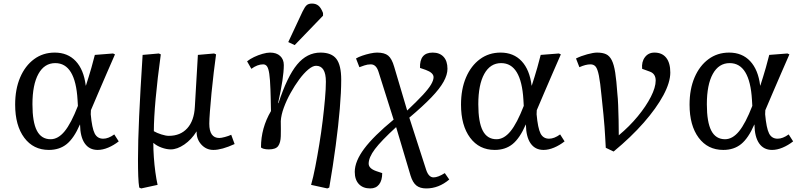

<svg xmlns="http://www.w3.org/2000/svg" viewBox="-20 -827 4520 1077"><path d="M254 14Q167 14 116 -54.5Q65 -123 65 -240Q65 -327 93 -392.5Q121 -458 171 -495Q221 -532 287 -532Q360 -532 405 -484Q450 -436 461 -347H462Q470 -373 477.5 -396Q485 -419 493 -448Q501 -477 512 -519L614 -527L625 -522Q603 -472 579 -416.5Q555 -361 532 -307.5Q509 -254 490 -209L489 -186Q496 -108 511 -78.5Q526 -49 559 -49Q588 -49 621 -73L646 -34Q618 -12 587 1Q556 14 528 14Q481 14 455.5 -22.5Q430 -59 429 -128H428Q395 -52 354.5 -19Q314 14 254 14ZM264 -46Q306 -46 342.5 -90.5Q379 -135 417 -233L415 -267Q403 -473 290 -473Q229 -473 195.5 -412.5Q162 -352 162 -242Q162 -142 187 -94Q212 -46 264 -46Z M772 230 761 225Q757 201 755.5 161.5Q754 122 754 67Q754 -31 760.5 -174Q767 -317 780 -519L871 -527L882 -522Q863 -384 853 -273Q843 -162 843 -91Q860 -81 885 -73Q910 -65 927 -65Q992 -65 1030.5 -107.5Q1069 -150 1073 -228L1090 -519L1181 -527L1192 -522Q1186 -478 1179 -421Q1172 -364 1166.5 -306Q1161 -248 1157.5 -202Q1154 -156 1154 -133Q1154 -53 1210 -53Q1221 -53 1241.5 -58.5Q1262 -64 1277 -71L1296 -19Q1224 14 1177 14Q1137 14 1109.5 -16Q1082 -46 1083 -89H1082Q1054 -44 1014 -16.5Q974 11 938 11Q914 11 886.5 1Q859 -9 841 -25H840Q840 12 843 55Q846 98 851.5 138.5Q857 179 864 210Z M1816 230 1725 210Q1737 168 1748.5 109Q1760 50 1771 -17Q1782 -84 1790 -150Q1798 -216 1803 -273Q1808 -330 1808 -369Q1808 -458 1753 -458Q1734 -458 1709 -437Q1684 -416 1658.5 -381.5Q1633 -347 1610 -305.5Q1587 -264 1572 -223Q1557 -182 1555 -148Q1556 -99 1555 -63Q1554 -27 1540.5 -8Q1527 11 1488 11Q1471 11 1458.5 7.5Q1446 4 1444 -1Q1444 -109 1500 -204Q1499 -248 1498.5 -275.5Q1498 -303 1497 -326Q1495 -383 1490.5 -413Q1486 -443 1478 -454.5Q1470 -466 1456 -466Q1424 -466 1390 -441L1366 -483Q1382 -496 1405 -507Q1428 -518 1452.5 -525Q1477 -532 1495 -532Q1531 -532 1551.5 -513Q1572 -494 1572 -462Q1572 -391 1540 -249L1542 -248Q1591 -398 1646.5 -465Q1702 -532 1778 -532Q1840 -532 1867 -496.5Q1894 -461 1894 -380Q1894 -311 1886 -216.5Q1878 -122 1863 -9.5Q1848 103 1827 225ZM1633 -574 1597 -591 1677 -762Q1690 -789 1700.5 -798Q1711 -807 1730 -807Q1752 -807 1766.5 -795Q1781 -783 1792 -754V-739Z M2057 230Q2016 230 1993 205.5Q1970 181 1970 137Q1970 78 2023 7Q2076 -64 2188 -156L2103 -425Q2090 -466 2060 -466Q2041 -466 2024 -460Q2007 -454 1996 -450L1977 -499Q1990 -507 2011.5 -514.5Q2033 -522 2056 -527Q2079 -532 2095 -532Q2137 -532 2157.5 -515Q2178 -498 2191 -453L2264 -207Q2319 -259 2351.5 -294Q2384 -329 2398 -353Q2412 -377 2412 -394Q2412 -419 2368 -435L2336 -446Q2333 -532 2407 -532Q2446 -532 2468 -508.5Q2490 -485 2490 -441Q2490 -408 2468.5 -369Q2447 -330 2400 -281Q2353 -232 2276 -167L2371 127Q2385 168 2412 168Q2437 168 2475 144L2500 180Q2441 230 2371 230Q2336 230 2315.5 213.5Q2295 197 2283 158L2202 -114Q2118 -37 2083 9.5Q2048 56 2048 91Q2048 118 2091 133L2124 144Q2124 185 2106.5 207.5Q2089 230 2057 230Z M2755 14Q2668 14 2617 -54.5Q2566 -123 2566 -240Q2566 -327 2594 -392.5Q2622 -458 2672 -495Q2722 -532 2788 -532Q2861 -532 2906 -484Q2951 -436 2962 -347H2963Q2971 -373 2978.5 -396Q2986 -419 2994 -448Q3002 -477 3013 -519L3115 -527L3126 -522Q3104 -472 3080 -416.5Q3056 -361 3033 -307.5Q3010 -254 2991 -209L2990 -186Q2997 -108 3012 -78.5Q3027 -49 3060 -49Q3089 -49 3122 -73L3147 -34Q3119 -12 3088 1Q3057 14 3029 14Q2982 14 2956.5 -22.5Q2931 -59 2930 -128H2929Q2896 -52 2855.5 -19Q2815 14 2755 14ZM2765 -46Q2807 -46 2843.5 -90.5Q2880 -135 2918 -233L2916 -267Q2904 -473 2791 -473Q2730 -473 2696.5 -412.5Q2663 -352 2663 -242Q2663 -142 2688 -94Q2713 -46 2765 -46Z M3422 23 3378 2Q3376 -35 3374.5 -61Q3373 -87 3371 -115.5Q3369 -144 3365 -184.5Q3361 -225 3354 -291Q3347 -365 3339.5 -402.5Q3332 -440 3321.5 -453Q3311 -466 3292 -466Q3265 -466 3230 -450L3211 -499Q3239 -513 3274 -522.5Q3309 -532 3329 -532Q3360 -532 3379.5 -523Q3399 -514 3411.5 -489.5Q3424 -465 3431 -420Q3438 -375 3443 -302Q3446 -276 3447.5 -237Q3449 -198 3450 -154Q3451 -110 3451 -68Q3511 -118 3557.5 -174.5Q3604 -231 3631 -284Q3658 -337 3658 -375Q3658 -413 3626 -425L3582 -441Q3578 -480 3597.5 -506Q3617 -532 3651 -532Q3694 -532 3717 -503Q3740 -474 3740 -420Q3740 -365 3701 -292.5Q3662 -220 3591 -139Q3520 -58 3422 23Z M4037 14Q3950 14 3899 -54.5Q3848 -123 3848 -240Q3848 -327 3876 -392.5Q3904 -458 3954 -495Q4004 -532 4070 -532Q4143 -532 4188 -484Q4233 -436 4244 -347H4245Q4253 -373 4260.5 -396Q4268 -419 4276 -448Q4284 -477 4295 -519L4397 -527L4408 -522Q4386 -472 4362 -416.5Q4338 -361 4315 -307.5Q4292 -254 4273 -209L4272 -186Q4279 -108 4294 -78.5Q4309 -49 4342 -49Q4371 -49 4404 -73L4429 -34Q4401 -12 4370 1Q4339 14 4311 14Q4264 14 4238.5 -22.5Q4213 -59 4212 -128H4211Q4178 -52 4137.5 -19Q4097 14 4037 14ZM4047 -46Q4089 -46 4125.5 -90.5Q4162 -135 4200 -233L4198 -267Q4186 -473 4073 -473Q4012 -473 3978.5 -412.5Q3945 -352 3945 -242Q3945 -142 3970 -94Q3995 -46 4047 -46Z"/></svg>

Font: Literata 7pt
Style: Italic
Weight: 400
Italic angle: -2°
Designer: Latin by Veronika Burian and Jose Scaglione. Greek by Irene Vlachou. Cyrillic by Vera Evstafieva
Foundry: TypeTogether
Version: Version 3.002